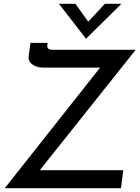

<svg xmlns="http://www.w3.org/2000/svg" viewBox="-20 -983 729 1003"><path d="M188 -94H624L612 0H5L503 -630H205Q172 -630 149 -646.5Q126 -663 130 -691L139 -759H229L227 -746Q226 -734 232.5 -728.5Q239 -723 256 -723H689ZM614 -963 430 -781H429L288 -963H374L441 -870L528 -963Z"/></svg>

Font: Josefin Sans
Style: Italic
Weight: 400
Italic angle: -7°
Designer: Santiago Orozco
Foundry: Typemade
Version: Version 2.000